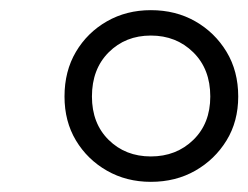

<svg xmlns="http://www.w3.org/2000/svg" viewBox="-20 -748 489 378"><path d="M277 -390Q229 -390 190.5 -412Q152 -434 129.5 -471.5Q107 -509 107 -558Q107 -608 129.5 -646Q152 -684 190.5 -706Q229 -728 277 -728Q326 -728 364.5 -706Q403 -684 426 -646Q449 -608 449 -558Q449 -509 426 -471.5Q403 -434 364.5 -412Q326 -390 277 -390ZM277 -440Q327 -440 360.5 -472.5Q394 -505 394 -558Q394 -612 360.5 -645Q327 -678 277 -678Q227 -678 194 -645Q161 -612 161 -558Q161 -505 194 -472.5Q227 -440 277 -440Z"/></svg>

Font: Poltawski Nowy
Style: Bold Italic
Weight: 700
Italic angle: -12°
Designer: Adam Pótawski, Mateusz Machalski, Borys Kosmynka, Ania Wieluska
Foundry: Capitalics.wtf
Version: Version 1.001;gftools[0.9.25]